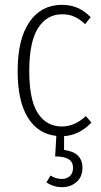

<svg xmlns="http://www.w3.org/2000/svg" viewBox="-20 -552 418 794"><path d="M245 11V68Q321 78 321 142Q321 179 296.5 200.5Q272 222 237 222Q201 222 172 202L189 174Q211 188 236 188Q256 188 269 176Q282 164 282 142Q282 118 264 106.5Q246 95 208 95L213 10Q137 2 95 -66Q53 -134 53 -258Q53 -391 102 -461.5Q151 -532 236 -532Q271 -532 299.5 -520Q328 -508 355 -481L332 -452Q310 -473 287.5 -483Q265 -493 237 -493Q174 -493 137.5 -436Q101 -379 101 -258Q101 -139 136.5 -84Q172 -29 236 -29Q289 -29 335 -72L358 -45Q308 7 245 11Z"/></svg>

Font: Fira Sans Extra Condensed ExtraLight
Style: Regular
Weight: 275
Width: 1
Designer: Carrois Corporate & Edenspiekermann AG
Foundry: Carrois Corporate GbR & Edenspiekermann AG
Version: Version 4.203